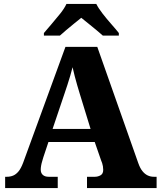

<svg xmlns="http://www.w3.org/2000/svg" viewBox="-20 -951 812 971"><path d="M6 0V-57H15Q32 -57 46.5 -63Q61 -69 73.5 -84Q86 -99 97 -128L311 -714H472L679 -127Q688 -101 700 -86Q712 -71 726.5 -64Q741 -57 758 -57H772V0H420V-57H460Q475 -57 488.5 -64.5Q502 -72 502 -92Q502 -101 500.5 -110Q499 -119 496.5 -126.5Q494 -134 492 -138L459 -233H225L199 -155Q197 -147 193.5 -136Q190 -125 188 -113.5Q186 -102 186 -93Q186 -76 196.5 -66.5Q207 -57 226 -57H272V0ZM246 -299H438L383 -478Q377 -498 370.5 -520Q364 -542 358 -565.5Q352 -589 347 -611Q342 -590 335 -567Q328 -544 321 -522Q314 -500 307 -480ZM202 -784Q218 -803 240.5 -829Q263 -855 284.5 -882Q306 -909 316 -931H467Q478 -909 499 -882Q520 -855 543 -829Q566 -803 581 -784V-771H500Q488 -782 468 -798.5Q448 -815 427 -832Q406 -849 391 -861Q376 -849 355 -832Q334 -815 314.5 -798.5Q295 -782 283 -771H202Z"/></svg>

Font: Noto Serif Kannada ExtraBold
Style: Regular
Weight: 800
Version: Version 2.003